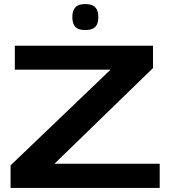

<svg xmlns="http://www.w3.org/2000/svg" viewBox="-20 -925 835 945"><path d="M32 0V-111L522 -580V-582H53V-700H733V-590L249 -120V-119H766V0ZM400 -777Q366 -777 351 -792.5Q336 -808 336 -841Q336 -873 351 -889Q366 -905 400 -905Q434 -905 449 -889Q464 -873 464 -841Q464 -808 449 -792.5Q434 -777 400 -777Z"/></svg>

Font: Georama Extended SemiBold
Style: Regular
Weight: 600
Width: 7
Designer: Jean-Baptiste Levee
Foundry: Production Type
Version: Version 1.000